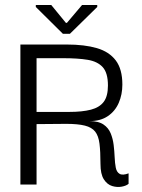

<svg xmlns="http://www.w3.org/2000/svg" viewBox="-20 -742 571 772"><path d="M62 0V-563H248Q320 -563 369.5 -548.5Q419 -534 445.5 -499Q472 -464 472 -402Q472 -362 457.5 -328.5Q443 -295 413.5 -275Q384 -255 340 -255Q376 -255 396 -241.5Q416 -228 425 -206Q434 -184 437 -159Q440 -134 441 -110Q442 -86 445.5 -68Q449 -50 461 -43Q473 -36 497 -45V-3Q488 5 469.5 8.5Q451 12 431 6Q411 0 397.5 -21Q384 -42 384 -83Q384 -133 380 -164.5Q376 -196 362.5 -213Q349 -230 321 -237Q293 -244 246 -244Q199 -244 127 -243V0ZM127 -292H258Q311 -292 345.5 -301Q380 -310 397 -332.5Q414 -355 414 -398Q414 -449 393 -472Q372 -495 332.5 -501.5Q293 -508 235 -508H127ZM233 -606 124 -714V-722H186L245 -650H249L310 -722H371V-714L261 -606Z"/></svg>

Font: Darker Grotesque Light Medium
Style: Regular
Weight: 500
Version: Version 1.000;gftools[0.9.28]